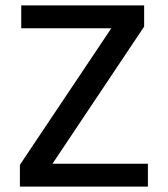

<svg xmlns="http://www.w3.org/2000/svg" viewBox="-20 -694 624 714"><path d="M530 0H54V-81L394 -589H59V-674H516V-595L175 -85H530Z"/></svg>

Font: Hind Vadodara Medium
Style: Regular
Weight: 500
Designer: Hitesh Malaviya
Foundry: Indian Type Foundry
Version: Version 1.001;PS 1.0;hotconv 1.0.86;makeotf.lib2.5.63406; tt